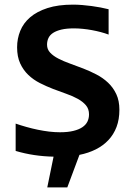

<svg xmlns="http://www.w3.org/2000/svg" viewBox="-20 -669 590 833"><path d="M498 -192.9Q498 -150.9 485.6 -118.2Q473.1 -85.4 450.4 -61.3Q427.7 -37.1 395.8 -21Q363.8 -4.9 324.7 2.9L272 144H185.1L212.4 10.7Q169.4 9.8 128.7 3.7Q87.9 -2.4 47.9 -14.2V-132.8Q70.3 -125 94.7 -118.2Q119.1 -111.3 143.8 -106.2Q168.5 -101.1 192.9 -98.1Q217.3 -95.2 240.2 -95.2Q274.4 -95.2 298.3 -101.1Q322.3 -106.9 337.4 -117.2Q352.5 -127.4 359.4 -141.6Q366.2 -155.8 366.2 -172.9Q366.2 -196.3 352.8 -212.2Q339.4 -228 317.4 -240.2Q295.4 -252.4 267.3 -262.2Q239.3 -272 210.2 -283.2Q181.2 -294.4 153.1 -308.6Q125 -322.8 103 -343.8Q81.1 -364.7 67.6 -393.8Q54.2 -422.9 54.2 -463.9Q54.2 -501.5 67.9 -535.2Q81.5 -568.8 110.8 -594Q140.1 -619.1 186 -634Q231.9 -648.9 296.9 -648.9Q315.9 -648.9 336.7 -647.2Q357.4 -645.5 377.7 -642.8Q397.9 -640.1 416.7 -636.5Q435.5 -632.8 451.2 -628.9V-519Q435.5 -524.9 417 -529.8Q398.4 -534.7 378.7 -538.3Q358.9 -542 338.9 -543.9Q318.8 -545.9 300.8 -545.9Q269 -545.9 247.1 -540.8Q225.1 -535.6 210.9 -526.6Q196.8 -517.6 190.4 -504.4Q184.1 -491.2 184.1 -475.1Q184.1 -455.1 197.5 -440.7Q210.9 -426.3 233.2 -414.8Q255.4 -403.3 283.4 -393.3Q311.5 -383.3 341.1 -371.8Q370.6 -360.4 398.7 -345.7Q426.8 -331.1 449 -310.1Q471.2 -289.1 484.6 -260.5Q498 -231.9 498 -192.9Z"/></svg>

Font: Code New Roman
Style: Bold
Weight: 700
Monospace: yes
Designer: Sam Radian
Foundry: Code New Roman
Version: Version 1.508 October 19, 2014